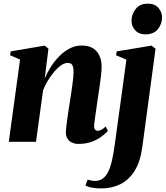

<svg xmlns="http://www.w3.org/2000/svg" viewBox="-20 -774 904 1048"><path d="M224 -345.5Q237 -376.5 256.8 -408Q276.5 -439.5 302.8 -466.2Q329 -493 359.8 -509.2Q390.5 -525.5 426 -525.5Q480 -525.5 507.2 -493.8Q534.5 -462 534.5 -412Q534.5 -386.5 531.2 -358.8Q528 -331 523.5 -302Q519 -273 515 -244.5Q511.5 -218.5 507 -189Q502.5 -159.5 499 -133Q495.5 -106.5 493.5 -89.5Q493.5 -72 499.2 -66Q505 -60 512 -60Q520.5 -60 532 -65.2Q543.5 -70.5 557 -83.5L569 -59Q557.5 -46.5 536 -30Q514.5 -13.5 482.8 -1Q451 11.5 407.5 11.5Q389 11.5 373.5 4.5Q358 -2.5 348.8 -16.5Q339.5 -30.5 339.5 -52.5Q339.5 -62 341.8 -81Q344 -100 347.2 -124Q350.5 -148 354.2 -173Q358 -198 361.5 -219Q365 -243.5 368.8 -267Q372.5 -290.5 375.2 -311.8Q378 -333 379.8 -350.5Q381.5 -368 381.5 -379.5Q381.5 -397 378.8 -408.5Q376 -420 369 -425.2Q362 -430.5 349 -430.5Q332.5 -430.5 313.2 -417.2Q294 -404 275.5 -382Q257 -360 241 -333.5Q225 -307 215 -280.5L176.5 0H28L89.5 -449L35 -472.5L38.5 -493.5L223.5 -525L244.5 -508.5ZM757 26.5Q746.5 107.5 715.2 157.8Q684 208 637.2 231.2Q590.5 254.5 533.5 254.5Q506.5 254.5 483.5 250.5Q460.5 246.5 446.5 238L458.5 206.5Q468 209.5 478.5 211.5Q489 213.5 498 213.5Q522.5 213.5 540 201.2Q557.5 189 570 164.5Q582.5 140 591.2 101.8Q600 63.5 607 11L670 -448.5L613.5 -472.5L617 -493.5L807.5 -525L829 -508ZM773.5 -586.5Q738 -586.5 717.8 -609Q697.5 -631.5 698 -660.5Q698.5 -699 721.8 -726.5Q745 -754 786 -754Q826 -754 845.2 -730.5Q864.5 -707 864.5 -679.5Q864.5 -642.5 841.5 -614.5Q818.5 -586.5 773.5 -586.5Z"/></svg>

Font: Merriweather 120pt ExtraBold
Style: Italic
Weight: 800
Italic angle: -7.8°
Version: Version 2.101